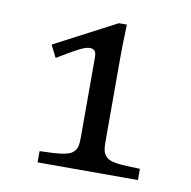

<svg xmlns="http://www.w3.org/2000/svg" viewBox="-56 -871 519 522"><g transform="rotate(10 203.5 -610.5)"><path d="M252 -492Q252 -471 256 -462Q260 -453 268 -447.5Q276 -442 295 -439.5Q314 -437 357 -436V-405H80V-436Q120 -437 139 -439.5Q158 -442 167 -447.5Q176 -453 180 -462Q184 -471 184 -492V-713Q184 -726 179.5 -731Q175 -736 166 -736Q155 -736 134 -725Q113 -714 79 -693L62 -727L232 -816H254Q254 -809 253 -781.5Q252 -754 252 -727Z"/></g></svg>

Font: Myanglish
Style: Regular
Weight: 400
Designer: KyawKyaw ( MaYenGone)
Foundry: TattooFont3D
Version: Version 1.003 December 13, 2014